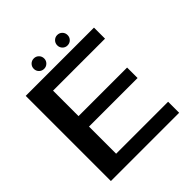

<svg xmlns="http://www.w3.org/2000/svg" viewBox="-213 -934 1076 1076"><g transform="rotate(-45 325.0 -396.0)"><path d="M47 0H588V-87.5H176V-302.5H561V-385.5H176V-587.5H588V-675H47ZM227.5 -709Q244.5 -709 256.5 -721Q268.5 -733 268.5 -750Q268.5 -767.5 256.5 -779.5Q244.5 -791.5 227.5 -791.5Q210 -791.5 198 -779.5Q186 -767.5 186 -750Q186 -733 198 -721Q210 -709 227.5 -709ZM412.5 -709Q430.5 -709 442.2 -721Q454 -733 454 -750Q454 -767.5 442.2 -779.5Q430.5 -791.5 412.5 -791.5Q396 -791.5 384 -779.5Q372 -767.5 372 -750Q372 -733 383.8 -721Q395.5 -709 412.5 -709Z"/></g></svg>

Font: Anybody SemiExpanded Medium
Style: Regular
Weight: 500
Width: 6
Version: Version 1.113;gftools[0.9.25]